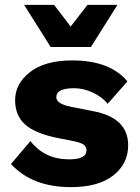

<svg xmlns="http://www.w3.org/2000/svg" viewBox="-20 -758 573 788"><path d="M462 -738 353 -565H188L79 -738H202L270 -649L339 -738ZM271 10Q112 10 25 -85L105 -179Q163 -104 264 -104Q335 -104 335 -141Q335 -155 324.5 -163.5Q314 -172 285 -178L215 -192Q122 -211 82 -248Q42 -285 42 -347Q42 -414 103 -462Q164 -510 277 -510Q431 -510 503 -424L422 -332Q398 -361 360 -378.5Q322 -396 284 -396Q211 -396 211 -359Q211 -332 270 -320L361 -302Q506 -275 506 -162Q506 -86 445 -38Q384 10 271 10Z"/></svg>

Font: Elaine Sans
Style: Bold
Weight: 700
Designer: Wei Huang
Foundry: Wei Huang
Version: Version 2.001;December 24, 2019;FontCreator 12.0.0.2547 64-b